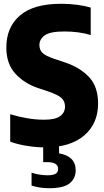

<svg xmlns="http://www.w3.org/2000/svg" viewBox="-20 -770 552 1016"><path d="M217.5 10Q174.5 10 124.2 2.2Q74 -5.5 34 -20.5V-165.5Q75 -153 121.2 -144.8Q167.5 -136.5 213.5 -136.5Q272.5 -136.5 298.2 -155.5Q324 -174.5 324 -206.5Q324 -233.5 306 -250.8Q288 -268 235.5 -286L180 -304.5Q108 -329 60.8 -380.8Q13.5 -432.5 13.5 -518.5Q13.5 -626 85.5 -688Q157.5 -750 303.5 -750Q348 -750 388.8 -744.5Q429.5 -739 460 -730V-584.5Q430 -594 393.8 -598.8Q357.5 -603.5 321.5 -603.5Q244.5 -603.5 216.5 -582.8Q188.5 -562 188.5 -532Q188.5 -506.5 204 -490.8Q219.5 -475 266 -459L321.5 -440.5Q403 -413.5 451 -362.5Q499 -311.5 499 -222.5Q499 -115.5 425.2 -52.8Q351.5 10 217.5 10ZM240.5 226Q214 226 190.2 222.2Q166.5 218.5 147 212V143.5Q167.5 151 190.5 154.2Q213.5 157.5 231 157.5Q259.5 157.5 273.5 150Q287.5 142.5 287.5 123.5Q287.5 88 229.5 88H208.5V-10H292.5V41.5Q335 48.5 357.8 71Q380.5 93.5 380.5 130.5Q380.5 174.5 348.2 200.2Q316 226 240.5 226Z"/></svg>

Font: Encode Sans Cnd XBd
Style: Regular
Weight: 800
Width: 3
Designer: Multiple Designers
Foundry: Impallari Type
Version: Version 3.002; ttfautohint (v1.8.3) -l 8 -r 50 -G 200 -x 14 